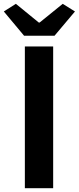

<svg xmlns="http://www.w3.org/2000/svg" viewBox="-39 -984 412 1004"><path d="M91 0H239V-741H91ZM87 -797H246L353 -924L289 -964L168 -866H164L44 -964L-19 -924Z"/></svg>

Font: Noto Sans Mono CJK SC
Style: Bold
Weight: 700
Designer: Ryoko NISHIZUKA 西塚涼子 (kana, bopomofo & ideographs); Paul D. Hunt (Latin, Greek & Cyrillic); Sandoll Communications 산돌커뮤니
Foundry: Adobe
Version: Version 2.004;hotconv 1.0.118;makeotfexe 2.5.65603